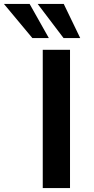

<svg xmlns="http://www.w3.org/2000/svg" viewBox="-117 -959 478 979"><path d="M101 0V-705H240V0ZM207 -765 75 -939H208L292 -765ZM48 -765 -97 -939H34L132 -765Z"/></svg>

Font: Nunito Sans 6pt
Style: Bold
Weight: 700
Version: Version 3.101;gftools[0.9.27]